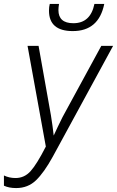

<svg xmlns="http://www.w3.org/2000/svg" viewBox="-47 -947 595 976"><path d="M483 -927H433Q413 -829 326 -829Q250 -829 250 -896Q250 -908 253 -927H206Q202 -912 202 -893Q202 -789 323 -789Q455 -789 483 -927ZM221 -150 528 -714H468L271 -352Q259 -329 247.5 -304Q236 -279 226 -258Q224 -279 220 -306.5Q216 -334 212 -360L149 -714H93L186 -202Q140 -112 108.5 -77Q77 -42 32 -42Q0 -42 -27 -55V-3Q-1 9 35 9Q95 9 136 -30.5Q177 -70 221 -150Z"/></svg>

Font: Noto Sans UI SemiCondensed Light
Style: Italic
Weight: 300
Width: 4
Designer: Monotype Design Team
Foundry: Monotype Imaging Inc.
Version: 1.001